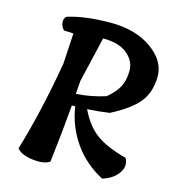

<svg xmlns="http://www.w3.org/2000/svg" viewBox="-110 -845 873 941"><g transform="rotate(15 326.0 -374.5)"><path d="M119 -721Q208 -749 336.5 -749Q465 -749 546.5 -690Q628 -631 626.5 -551.5Q625 -472 584 -421.5Q543 -371 446 -321Q393 -313 334 -310Q369 -235 422.5 -195Q476 -155 578 -128Q598 -90 572.5 -53.5Q547 -17 493 0Q400 -49 344.5 -129.5Q289 -210 274 -308H257Q246 -174 227 -15Q197 5 138.5 -2.5Q80 -10 59 -38Q119 -235 164 -495L173 -651L125 -653Q109 -669 107.5 -690Q106 -711 119 -721ZM320 -665 266 -434Q265 -423 263.5 -401Q262 -379 261 -368Q334 -372 410 -396Q450 -429 468 -463Q486 -497 486 -545.5Q486 -594 444 -629.5Q402 -665 320 -665Z"/></g></svg>

Font: Tillana SemiBold
Style: Regular
Weight: 600
Designer: Lipi Raval (Devanagari, Latin), Jonny Pinhorn (Latin)
Foundry: Indian Type Foundry
Version: Version 2.003;PS 1.0;hotconv 1.0.79;makeotf.lib2.5.61930; tt